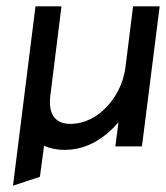

<svg xmlns="http://www.w3.org/2000/svg" viewBox="-20 -457 524 606"><path d="M174 -437H92L21 129L106 101L119 3C136 11 158 16 184 16C257 16 312 -23 354 -71L344 5H428L484 -437H400L376 -245C369 -190 343 -146 313 -116C287 -89 248 -66 202 -66C150 -66 132 -102 139 -156Z"/></svg>

Font: Charger
Style: BdIt
Weight: 400
Designer: Jasper
Foundry: Cannot Into Space Fonts
Version: Version 0.98